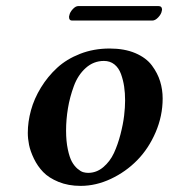

<svg xmlns="http://www.w3.org/2000/svg" viewBox="-20 -604 557 634"><path d="M198.2 -172.9Q198.2 -137.7 203.9 -111.1Q209.5 -84.5 217.3 -70.3Q225.1 -56.2 235.6 -47.1Q246.1 -38.1 254.4 -35.6Q262.7 -33.2 271 -33.2Q298.8 -33.2 321 -52Q343.3 -70.8 356.2 -98.6Q369.1 -126.5 377.9 -160.6Q386.7 -194.8 389.9 -222.4Q393.1 -250 393.1 -272Q393.1 -296.9 389.9 -318.4Q386.7 -339.8 379.4 -359.9Q372.1 -379.9 357.7 -391.4Q343.3 -402.8 323.2 -402.8Q289.1 -402.8 263.2 -379.6Q237.3 -356.4 223.9 -319.8Q210.4 -283.2 204.3 -246.1Q198.2 -209 198.2 -172.9ZM71.8 -165Q71.8 -201.7 82.3 -240Q92.8 -278.3 115.2 -314.9Q137.7 -351.6 168.7 -380.1Q199.7 -408.7 244.6 -426.3Q289.6 -443.8 341.8 -443.8Q391.1 -443.8 427 -428.5Q462.9 -413.1 481.7 -387.7Q500.5 -362.3 508.8 -335.2Q517.1 -308.1 517.1 -278.8Q517.1 -221.2 493.9 -167.2Q470.7 -113.3 433.1 -75Q395.5 -36.6 346.2 -13.4Q296.9 9.8 246.1 9.8Q205.6 9.8 173.3 -3.4Q141.1 -16.6 122.6 -35.9Q104 -55.2 92 -80.1Q80.1 -105 75.9 -125.7Q71.8 -146.5 71.8 -165ZM482.9 -536.1H217.8Q208 -536.1 208 -547.9Q208 -551.3 209 -553.2Q210.4 -563 220 -573.5Q229.5 -584 238.8 -584H502.9Q515.1 -584 515.1 -571.8Q515.1 -569.8 514.2 -567.9Q512.7 -557.6 502.7 -546.9Q492.7 -536.1 482.9 -536.1Z"/></svg>

Font: Linux Libertine G
Style: Semibold Italic
Weight: 600
Italic angle: -11.5°
Designer: Philipp H. Poll
Foundry: Philipp H. Poll
Version: Version 5.1.1